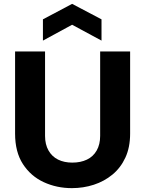

<svg xmlns="http://www.w3.org/2000/svg" viewBox="-20 -966 751 993"><path d="M505 -756 353 -838 202 -756V-866L353 -946L505 -866ZM58 -700H213V-263Q213 -219 231 -187.5Q249 -156 280.5 -140.5Q312 -125 354 -125Q397 -125 429.5 -140.5Q462 -156 480 -187.5Q498 -219 498 -263V-700H653V-275Q653 -204 628.5 -151Q604 -98 561.5 -63Q519 -28 465 -10.5Q411 7 352 7Q273 7 206 -24Q139 -55 98.5 -117.5Q58 -180 58 -275Z"/></svg>

Font: Albert Sans ExtraBold
Style: Regular
Weight: 800
Designer: Andreas Rasmussen
Foundry: a.Foundry
Version: Version 1.025